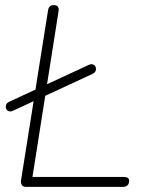

<svg xmlns="http://www.w3.org/2000/svg" viewBox="-20 -731 567 751"><path d="M82 0Q71 0 66 -6.5Q61 -13 62 -24L168 -691Q170 -702 175.5 -706.5Q181 -711 191 -711Q202 -711 206.5 -704.5Q211 -698 209 -687L107 -39H464Q474 -39 479.5 -35.5Q485 -32 485 -24Q485 -11 478 -5.5Q471 0 462 0ZM29 -297Q22 -294 16 -295.5Q10 -297 6.5 -301.5Q3 -306 2.5 -312Q2 -318 5 -323.5Q8 -329 16 -333L329 -478Q336 -481 342 -479.5Q348 -478 351.5 -473.5Q355 -469 355.5 -463Q356 -457 353 -451.5Q350 -446 342 -442Z"/></svg>

Font: Nunito ExtraLight
Style: Italic
Weight: 200
Italic angle: -9°
Designer: Vernon Adams
Foundry: Vernon Adams
Version: Version 3.602